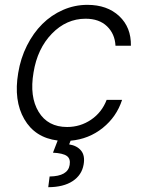

<svg xmlns="http://www.w3.org/2000/svg" viewBox="-20 -573 596 796"><path d="M272.7 10.3 266.7 25.6Q299.4 30.9 316.2 51.5Q333.1 72.1 326.7 109Q319.2 152.7 281.4 177.7Q243.6 202.8 180 203.1L185.7 158.7Q261.4 157.7 268.8 110.8Q273.1 84.9 256.9 73.5Q240.8 62.1 199.6 60L219.1 9.6Q125 -2.1 80.6 -79.2Q36.2 -156.2 55.4 -270.2Q65.3 -331.3 91.6 -383.7Q117.9 -436.1 155.4 -473.4Q192.8 -510.7 241.1 -531.8Q289.4 -552.9 342.3 -552.9Q424.4 -552.9 474.3 -506.2Q524.1 -459.5 522.7 -383.5H458.8Q456.3 -432.5 423.7 -464Q391 -495.4 334.9 -495.4Q255.3 -495.4 195.1 -433.4Q134.9 -371.4 119 -272.4Q101.9 -172.2 140.1 -109.4Q178.3 -46.5 258.2 -46.5Q313.2 -46.5 357.8 -76.9Q402.3 -107.2 422.2 -159.1H486.2Q463.4 -88.8 405.9 -42.6Q348.4 3.6 272.7 10.3Z"/></svg>

Font: Karasuma Gothic
Style: Light Italic
Weight: 300
Italic angle: 9.39998°
Designer: Rasmus Andersson / Ryoko Nishizuka
Foundry: rsms
Version: Version 1.00